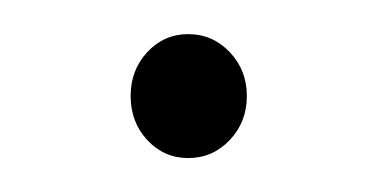

<svg xmlns="http://www.w3.org/2000/svg" viewBox="-20 -328 219 112"><path d="M65.9 -297.6Q75.7 -308.1 89.8 -308.1Q104 -308.1 114 -297.6Q124 -287.1 124 -272Q124 -256.8 114 -246.3Q104 -235.8 89.8 -235.8Q75.7 -235.8 65.9 -246.3Q56.2 -256.8 56.2 -272Q56.2 -287.1 65.9 -297.6Z"/></svg>

Font: Montserrat Ultra Light
Style: Regular
Weight: 200
Designer: Julieta Ulanovsky
Foundry: Julieta Ulanovsky
Version: Version 3.001;PS 003.001;hotconv 1.0.70;makeotf.lib2.5.58329